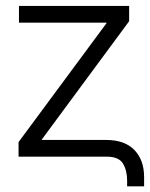

<svg xmlns="http://www.w3.org/2000/svg" viewBox="-20 -536 513 657"><path d="M415 101.6V82.5Q415 46.9 400.6 23.4Q386.2 0 344.7 0H43.5V-49.8L344.7 -457V-458.5H44.9V-515.6H421.9V-463.4L123 -58.6V-57.1H343.3Q406.7 -57.1 439.9 -22.7Q473.1 11.7 473.1 69.8V101.6Z"/></svg>

Font: Inter Display Light
Style: Regular
Weight: 300
Designer: Rasmus Andersson
Foundry: rsms
Version: Version 4.000;git-a52131595